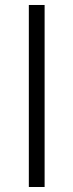

<svg xmlns="http://www.w3.org/2000/svg" viewBox="-20 -747 293 767"><path d="M95.2 0V-727.1H158.2V0Z"/></svg>

Font: Clear Sans Light
Style: Regular
Weight: 300
Foundry: Intel Corporation
Version: Version 1.00